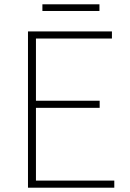

<svg xmlns="http://www.w3.org/2000/svg" viewBox="-20 -872 602 892"><path d="M110 0H511V-33H147V-371H443V-404H147V-693H500V-726H110ZM177 -821H442V-852H177Z"/></svg>

Font: Source Han Sans CN ExtraLight
Style: Regular
Weight: 250
Designer: Ryoko NISHIZUKA (kana & ideographs); Paul D. Hunt (Latin, Greek & Cyrillic); Wenlong ZHANG (bopomofo); Sandoll Communica
Foundry: Adobe Systems Incorporated
Version: Version 1.004;PS 1.004;hotconv 16.6.51;makeotf.lib2.5.65220